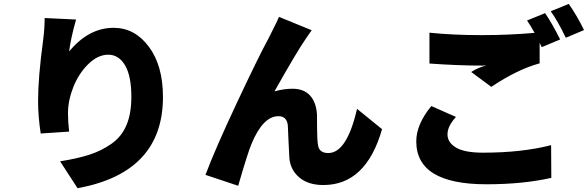

<svg xmlns="http://www.w3.org/2000/svg" viewBox="-20 -909 3053 997"><path d="M211.9 -815.4 375 -807.6Q346.7 -707 338.9 -641.6Q440.4 -764.6 570.3 -764.6Q679.7 -764.6 752.9 -666.5Q826.2 -568.4 826.2 -405.3Q826.2 -12.7 382.8 68.4L292 -71.3Q383.8 -85.9 445.3 -106Q506.8 -126 559.1 -162.6Q611.3 -199.2 636.7 -259.3Q662.1 -319.3 662.1 -405.3Q662.1 -514.6 629.4 -569.8Q596.7 -625 542 -625Q488.3 -625 438.5 -576.2Q388.7 -527.3 360.8 -457Q333 -386.7 333 -321.3Q333 -277.3 338.9 -225.6L191.4 -215.8Q177.7 -304.7 177.7 -384.8Q177.7 -506.8 204.1 -701.2Q211.9 -763.7 211.9 -815.4Z M1428.7 -821.3 1598.6 -752Q1592.8 -745.1 1582 -728.5Q1571.3 -711.9 1567.4 -707Q1525.4 -647.5 1405.3 -434.6Q1454.1 -448.2 1499 -448.2Q1557.6 -448.2 1589.8 -413.1Q1622.1 -377.9 1626 -313.5Q1626 -305.7 1626.5 -243.2Q1627 -180.7 1630.9 -158.2Q1635.7 -114.3 1684.6 -114.3Q1781.2 -114.3 1834 -343.8L1963.9 -238.3Q1880.9 51.8 1659.2 51.8Q1579.1 51.8 1532.7 11.2Q1486.3 -29.3 1482.4 -91.8Q1480.5 -118.2 1478 -180.2Q1475.6 -242.2 1474.6 -257.8Q1469.7 -305.7 1425.8 -305.7Q1345.7 -305.7 1286.1 -162.1Q1267.6 -119.1 1216.8 55.7L1046.9 -1Q1096.7 -133.8 1210.4 -376Q1324.2 -618.2 1373 -707Q1377.9 -717.8 1397.5 -755.9Q1417 -793.9 1428.7 -821.3Z M2141.6 -175.8Q2141.6 -262.7 2219.7 -358.4L2347.7 -301.8Q2303.7 -253.9 2303.7 -211.4Q2303.7 -168.9 2348.1 -142.6Q2392.6 -116.2 2488.3 -116.2Q2690.4 -116.2 2841.8 -155.3L2842.8 14.6Q2695.3 47.9 2505.9 47.9Q2140.6 47.9 2141.6 -175.8ZM2210 -579.1V-739.3Q2330.1 -726.6 2482.4 -726.6Q2621.1 -726.6 2755.9 -738.3Q2734.4 -777.3 2716.8 -802.7L2810.5 -840.8Q2846.7 -788.1 2888.7 -704.1L2793 -664.1Q2787.1 -675.8 2782.2 -686.5V-580.1Q2667 -548.8 2531.2 -458L2426.8 -535.2Q2462.9 -558.6 2505.9 -569.3L2485.4 -568.4Q2360.4 -568.4 2210 -579.1ZM2839.8 -850.6 2933.6 -888.7Q2977.5 -825.2 3012.7 -752.9L2918 -712.9Q2877 -798.8 2839.8 -850.6Z"/></svg>

Font: GenEi Gothic M Heavy
Style: Regular
Weight: 800
Designer: o_tamon (Modified); [Source Han Sans]
Ryoko NISHIZUKA  (kana & ideographs); Paul D. Hunt (Latin, Greek & Cyrillic); Wenl
Version: Version 1.1a;Original Version 1.004